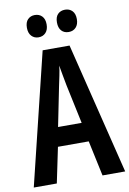

<svg xmlns="http://www.w3.org/2000/svg" viewBox="-98 -966 692 1026"><g transform="rotate(-10 248.0 -453.5)"><path d="M373 0 332 -192H165L125 0H0L174 -714H320L496 0ZM267 -508Q260 -542 256 -567Q252 -592 247 -618Q245 -595 238.5 -564.5Q232 -534 227 -510L184 -296H312ZM112 -847Q112 -877 127 -892Q142 -907 165 -907Q189 -907 204 -891.5Q219 -876 219 -847Q219 -818 204 -802Q189 -786 165 -786Q142 -786 127 -802Q112 -818 112 -847ZM275 -847Q275 -877 290 -892Q305 -907 329 -907Q353 -907 368 -891.5Q383 -876 383 -847Q383 -818 368 -802Q353 -786 329 -786Q304 -786 289.5 -802Q275 -818 275 -847Z"/></g></svg>

Font: Noto Sans Gurmukhi ExtraCondensed SemiBold
Style: Regular
Weight: 600
Width: 2
Designer: Jelle Bosma - Monotype Design Team
Foundry: Monotype Imaging Inc.
Version: Version 2.004; ttfautohint (v1.8.4.7-5d5b)